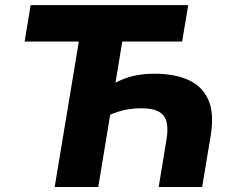

<svg xmlns="http://www.w3.org/2000/svg" viewBox="-20 -748 923 768"><path d="M598.6 -453.1Q679.2 -453.1 734.6 -427.7Q790 -402.3 813.7 -347.9Q837.4 -293.5 822.8 -205.1L788.6 0H614.7L646 -189.9Q652.8 -230.5 646.7 -258.3Q640.6 -286.1 616.7 -300.5Q592.8 -314.9 545.9 -314.9Q494.1 -314.9 452.1 -301Q410.2 -287.1 380.4 -269L400.9 -394Q436 -416 466.8 -429Q497.6 -441.9 529.5 -447.5Q561.5 -453.1 598.6 -453.1ZM474.1 -611.8 373 0H198.7L300.3 -611.8ZM78.6 -582 102.5 -727.5H732.9L708.5 -582Z"/></svg>

Font: Inter 24pt ExtraBold
Style: Italic
Weight: 800
Italic angle: -9.3988°
Designer: Rasmus Andersson
Foundry: rsms
Version: Version 4.001;git-66647c0bb